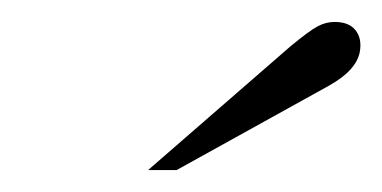

<svg xmlns="http://www.w3.org/2000/svg" viewBox="-20 -695 348 175"><path d="M308 -648Q305 -631 280 -617L141 -540H115L245 -653Q262 -667 269.5 -671Q277 -675 285 -675Q298 -675 304 -667.5Q310 -660 308 -648Z"/></svg>

Font: Jura
Style: Italic
Weight: 400
Designer: Ed Merritt
Foundry: Ten by Twenty
Version: Version 1.007